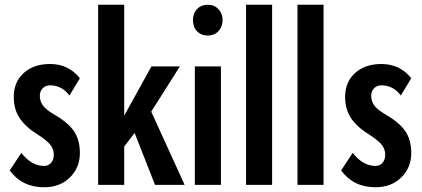

<svg xmlns="http://www.w3.org/2000/svg" viewBox="-20 -780 1782 810"><path d="M191 -510Q269 -510 317 -450L273 -377Q241 -420 191 -420Q172 -420 160 -407.5Q148 -395 148 -376Q148 -354 160 -336.5Q172 -319 205 -299Q265 -265 291 -228Q317 -191 317 -134Q317 -73 275 -31.5Q233 10 166 10Q73 10 21 -61L70 -135Q113 -80 166 -80Q184 -80 195.5 -93Q207 -106 207 -127Q207 -149 194.5 -166.5Q182 -184 143 -210Q90 -242 64 -280Q38 -318 38 -371Q38 -434 80 -472Q122 -510 191 -510Z M739 -500 618 -309 759 0H634L548 -219L504 -162V0H394V-760H504V-292L619 -500Z M802 -500H912V0H802ZM857 -760Q884 -760 901.5 -741.5Q919 -723 919 -695Q919 -667 901.5 -648.5Q884 -630 857 -630Q829 -630 811.5 -648Q794 -666 794 -695Q794 -724 811.5 -742Q829 -760 857 -760Z M1018 -760H1128V0H1018Z M1235 -760H1345V0H1235Z M1589 -510Q1667 -510 1715 -450L1671 -377Q1639 -420 1589 -420Q1570 -420 1558 -407.5Q1546 -395 1546 -376Q1546 -354 1558 -336.5Q1570 -319 1603 -299Q1663 -265 1689 -228Q1715 -191 1715 -134Q1715 -73 1673 -31.5Q1631 10 1564 10Q1471 10 1419 -61L1468 -135Q1511 -80 1564 -80Q1582 -80 1593.5 -93Q1605 -106 1605 -127Q1605 -149 1592.5 -166.5Q1580 -184 1541 -210Q1488 -242 1462 -280Q1436 -318 1436 -371Q1436 -434 1478 -472Q1520 -510 1589 -510Z"/></svg>

Font: Gully ECD Medium
Style: Regular
Weight: 500
Width: 2
Designer: jaikishan Patel
Foundry: MagicType
Version: Version 1.000;Glyphs 3.2 (3242)